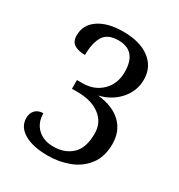

<svg xmlns="http://www.w3.org/2000/svg" viewBox="-173 -842 906 970"><g transform="rotate(30 279.5 -357.0)"><path d="M58.1 -101.1Q58.1 -130.9 75.2 -147.9Q92.3 -165 121.1 -165Q121.1 -109.9 155.8 -76.9Q190.4 -43.9 248 -43.9Q314 -43.9 355.5 -82.5Q397 -121.1 397 -205.1Q397 -269 348.1 -306.6Q299.3 -344.2 215.8 -344.2H184.1V-395H215.8Q285.2 -395 329.1 -438.5Q373 -481.9 373 -549.8Q373 -673.8 266.1 -673.8Q203.1 -673.8 179.4 -633.8Q155.8 -593.8 155.8 -524.9Q115.7 -524.9 92.8 -539.6Q69.8 -554.2 69.8 -589.8Q69.8 -651.9 122.6 -688Q175.3 -724.1 266.1 -724.1Q363.3 -724.1 419.7 -681.4Q476.1 -638.7 476.1 -564.9Q476.1 -499 431.4 -448.2Q386.7 -397.5 315.9 -380.9Q405.8 -371.1 453.4 -324.7Q501 -278.3 501 -204.1Q501 -128.4 463.4 -80.6Q425.8 -32.7 367.9 -11.5Q310.1 9.8 247.1 9.8Q159.2 9.8 108.6 -20Q58.1 -49.8 58.1 -101.1Z"/></g></svg>

Font: Noto Serif Gujarati
Style: Regular
Weight: 400
Designer: Indian Type Foundry
Foundry: Monotype Imaging Inc.
Version: Version 1.02